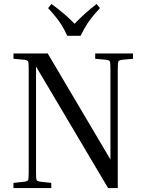

<svg xmlns="http://www.w3.org/2000/svg" viewBox="-20 -950 731 970"><path d="M461 -653V-680H652V-653L597 -648Q581 -646 578 -639.5Q575 -633 575 -599V0H526L162 -614V-81Q162 -47 165 -40.5Q168 -34 184 -32L239 -26V0H48V-26L103 -32Q119 -34 122 -40.5Q125 -47 125 -81V-599Q125 -633 122 -639.5Q119 -646 103 -648L48 -653V-680H221L538 -144V-599Q538 -633 535 -639.5Q532 -646 516 -648ZM485 -909Q461 -883 445 -863Q429 -843 416 -822Q403 -801 387 -769H320Q305 -801 292 -822Q279 -843 263 -863Q247 -883 223 -909L240 -930Q274 -905 303 -880.5Q332 -856 357 -830Q403 -879 468 -930Z"/></svg>

Font: Inria Serif
Style: Regular
Weight: 400
Designer: Black Foundry Team
Foundry: Black Foundry
Version: Version 1.000; ttfautohint (v1.8.3)